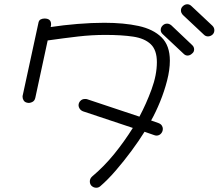

<svg xmlns="http://www.w3.org/2000/svg" viewBox="-20 -749 1040 902"><path d="M938 -586 840 -678Q830 -688 830 -700Q830 -711 838 -719Q848 -729 860 -729Q871 -729 880 -720L978 -628Q987 -619 987 -607Q987 -595 979 -587Q969 -578 957 -578Q946 -578 938 -586ZM451 126Q443 133 432 133Q419 133 409 123Q402 115 402 103Q402 90 413 80Q469 33 516.5 -25.5Q564 -84 604 -148L370 -226Q360 -230 354.5 -238Q349 -246 349 -254Q349 -266 357.5 -275Q366 -284 379 -284Q381 -284 384 -284Q387 -284 389 -283L635 -201Q667 -261 692 -329Q717 -397 717 -457Q717 -514 688 -541.5Q659 -569 605 -577Q551 -585 475 -585Q411 -585 346.5 -577.5Q282 -570 204 -559L146 -290Q143 -275 131 -269.5Q119 -264 110 -266Q97 -268 91.5 -276.5Q86 -285 86 -294Q86 -300 87 -302L160 -639Q162 -653 170.5 -657.5Q179 -662 189 -662Q220 -662 220 -635Q220 -632 219.5 -629Q219 -626 218 -622Q277 -631 344 -636.5Q411 -642 470 -642Q562 -642 631 -627Q700 -612 739 -573.5Q778 -535 778 -464Q778 -421 765 -370.5Q752 -320 732 -271Q712 -222 690 -183L724 -171Q735 -167 740 -159.5Q745 -152 745 -144Q745 -131 736.5 -121.5Q728 -112 715 -112Q711 -112 705 -114L659 -130Q633 -88 597.5 -40Q562 8 524 52Q486 96 451 126ZM843 -496 745 -588Q735 -597 735 -608Q735 -620 744 -629Q753 -638 765 -638Q775 -638 785 -630L882 -538Q892 -529 892 -517Q892 -505 883 -498Q873 -488 861 -488Q851 -488 843 -496Z"/></svg>

Font: Hachi Maru Pop
Style: Regular
Weight: 400
Designer: Nontynet
Foundry: Nontynet
Version: Version 1.300